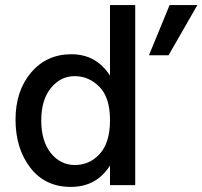

<svg xmlns="http://www.w3.org/2000/svg" viewBox="-20 -727 795 754"><path d="M642 -510H565L646 -707H755ZM511 0H412V-77Q359 7 258 7Q157 7 99 -68.5Q41 -144 41 -257Q41 -370 102 -442Q163 -514 260.5 -514Q358 -514 412 -430V-707H511ZM273.5 -428Q218 -428 180 -381.5Q142 -335 142 -254Q142 -173 179.5 -126Q217 -79 274.5 -79Q332 -79 372 -123Q412 -167 412 -255.5Q412 -344 370.5 -386Q329 -428 273.5 -428Z"/></svg>

Font: Hind Jalandhar Medium
Style: Regular
Weight: 500
Designer: Namrata Goyal
Foundry: Indian Type Foundry
Version: Version 0.702;PS 1.0;hotconv 1.0.81;makeotf.lib2.5.63406